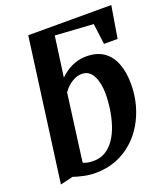

<svg xmlns="http://www.w3.org/2000/svg" viewBox="-142 -871 861 982"><g transform="rotate(-20 289.0 -380.0)"><path d="M209.5 10Q179 10 146 3Q113 -4 91 -12L22 4.5L126 -770H578L549 -596H475L460.5 -709L253 -722.5L223 -503.5Q238.5 -520 260.5 -534.5Q282.5 -549 309.5 -558Q336.5 -567 367.5 -567Q424 -567 461 -541.5Q498 -516 516.5 -468.8Q535 -421.5 535 -355.5Q535 -299 520.8 -245.2Q506.5 -191.5 479 -145.2Q451.5 -99 411.8 -64Q372 -29 321 -9.5Q270 10 209.5 10ZM221.5 -51.5Q258.5 -51.5 287 -69.2Q315.5 -87 336 -117.2Q356.5 -147.5 369.5 -186.8Q382.5 -226 389 -269.2Q395.5 -312.5 395.5 -354.5Q395.5 -412.5 375.5 -451.5Q355.5 -490.5 315.5 -490.5Q293.5 -490.5 274 -481Q254.5 -471.5 239 -457.2Q223.5 -443 213 -428L164.5 -62.5Q176.5 -56 191 -53.8Q205.5 -51.5 221.5 -51.5Z"/></g></svg>

Font: Merriweather 20pt
Style: Bold Italic
Weight: 700
Italic angle: -7.8°
Version: Version 2.101